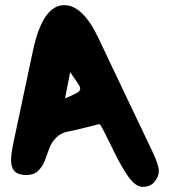

<svg xmlns="http://www.w3.org/2000/svg" viewBox="-20 -673 669 747"><path d="M370 -188 365 -190Q265 -164 248 -162Q218 -157 199 -138Q180 -119 171.5 -95Q163 -71 154 -47.5Q145 -24 128 -8Q111 8 83 8Q52 8 37.5 -6Q23 -20 23 -51Q23 -76 35 -131Q49 -197 108 -475Q146 -653 230 -653Q302 -653 363 -525L415 -415Q499 -240 558 -115L576 -77Q598 -29 598 -8Q598 14 581.5 34Q565 54 535 54Q508 54 480.5 16Q453 -22 418 -94.5Q383 -167 370 -188ZM253 -392 233 -290Q282 -311 288 -318Q292 -323 292 -329Q292 -334 288.5 -340Q285 -346 274.5 -361Q264 -376 258 -385Z"/></svg>

Font: Because We Learn
Style: Regular
Weight: 400
Designer: Liz Wetzel, Aaron Williamson, Russ McMullin
Foundry: Red Hat
Version: Version 1.000